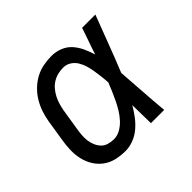

<svg xmlns="http://www.w3.org/2000/svg" viewBox="-130 -690 860 860"><g transform="rotate(-45 300.0 -260.0)"><path d="M220 8Q190 8 162 1.5Q134 -5 111.5 -21.5Q89 -38 74.5 -61.5Q60 -85 53.5 -113Q47 -141 48 -170.5Q49 -200 54 -230L70 -330Q74 -355 82.5 -380.5Q91 -406 105 -429.5Q119 -453 139 -472.5Q159 -492 183 -505Q207 -518 233.5 -523Q260 -528 286 -528Q314 -528 339.5 -517.5Q365 -507 382 -487.5Q399 -468 410 -444Q421 -420 429 -394Q439 -426 450.5 -457.5Q462 -489 472 -520H556Q530 -453 505 -386Q480 -319 453 -253Q458 -190 462 -126.5Q466 -63 472 0H388Q387 -28 387 -56Q387 -84 386 -113L387 -114Q386 -115 386 -115Q386 -115 386 -116Q372 -92 355.5 -70Q339 -48 318 -30Q297 -12 271 -2Q245 8 220 8ZM220 -66Q242 -66 262 -77.5Q282 -89 297.5 -106Q313 -123 325 -142.5Q337 -162 346.5 -182Q356 -202 365 -222.5Q374 -243 382 -264Q381 -284 378.5 -304Q376 -324 373 -343.5Q370 -363 364.5 -381.5Q359 -400 349 -416.5Q339 -433 322.5 -443.5Q306 -454 286 -454Q269 -454 252 -450Q235 -446 219.5 -436.5Q204 -427 192.5 -413Q181 -399 173 -383.5Q165 -368 160 -351Q155 -334 152 -318L136 -218Q133 -200 131.5 -182.5Q130 -165 132 -148Q134 -131 140.5 -115.5Q147 -100 158 -88Q169 -76 186 -71Q203 -66 220 -66Z"/></g></svg>

Font: Iosevka Aile
Style: Italic
Weight: 400
Italic angle: -9°
Designer: Belleve Invis
Foundry: Belleve Invis
Version: Version 28.0.1; ttfautohint (v1.8.4)